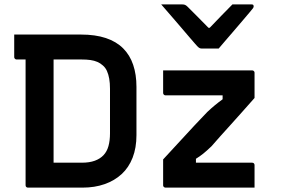

<svg xmlns="http://www.w3.org/2000/svg" viewBox="-20 -858 1290 878"><path d="M350 -700Q416 -700 464 -684Q512 -668 543 -637Q574 -606 589 -561.5Q604 -517 604 -461V-240Q604 -182 586.5 -137Q569 -92 536.5 -62Q504 -32 458.5 -16Q413 0 357 0Q334 0 305 0Q276 0 245 0Q214 0 186 0Q158 0 137 0Q116 0 108 0Q103 0 100 -3Q97 -6 97 -11Q97 -89 97 -167.5Q97 -246 97 -325Q97 -404 97 -482.5Q97 -561 97 -639H234L225 -618Q225 -591 225 -560.5Q225 -530 225 -503Q225 -453 225 -404.5Q225 -356 225 -308.5Q225 -261 225 -213Q225 -165 225 -114Q239 -114 262.5 -114Q286 -114 311 -114Q336 -114 354 -114Q389 -114 413.5 -123Q438 -132 453.5 -148.5Q469 -165 476 -190Q483 -215 483 -248V-452Q483 -478 479.5 -498Q476 -518 469 -533.5Q462 -549 450 -559Q439 -569 425 -575Q411 -581 393.5 -583.5Q376 -586 352 -586Q319 -586 280.5 -586Q242 -586 201.5 -586Q161 -586 123.5 -586Q86 -586 56 -586Q53 -586 50.5 -587.5Q48 -589 46.5 -591.5Q45 -594 45 -597Q45 -621 45 -648.5Q45 -676 45 -700Q75 -700 113 -700Q151 -700 192.5 -700Q234 -700 274.5 -700Q315 -700 350 -700ZM726 -536H1133Q1137 -536 1139 -534.5Q1141 -533 1142.5 -531Q1144 -529 1144 -525V-410Q1113 -375 1085.5 -344Q1058 -313 1033.5 -286Q1009 -259 987.5 -235Q966 -211 947 -189Q925 -168 909.5 -155.5Q894 -143 876 -132V-114H1133Q1138 -114 1141 -111Q1144 -108 1144 -103Q1144 -77 1144 -51.5Q1144 -26 1144 0H737Q734 0 731.5 -1.5Q729 -3 727.5 -5Q726 -7 726 -11V-129Q769 -175 804 -213.5Q839 -252 870 -285Q901 -318 928 -346Q946 -363 963 -377Q980 -391 998 -404V-422H737Q734 -422 731.5 -423.5Q729 -425 727.5 -427.5Q726 -430 726 -433Q726 -459 726 -484.5Q726 -510 726 -536ZM980 -636Q967 -636 954 -636Q941 -636 928.5 -636Q916 -636 902 -636Q895 -636 889.5 -640Q884 -644 872 -658Q864 -667 846.5 -687.5Q829 -708 806 -735Q783 -762 759.5 -789Q736 -816 717 -838Q733 -838 748 -838Q763 -838 778.5 -838Q794 -838 809 -838Q820 -838 825.5 -836Q831 -834 838 -827Q850 -815 879 -786Q908 -757 954 -710L905 -731H964L917 -708Q962 -755 991 -785Q1020 -815 1043 -838H1130Q1134 -838 1136 -837Q1138 -836 1139 -834Q1140 -832 1140 -829Q1140 -825 1137 -820.5Q1134 -816 1121 -801Q1110 -788 1090.5 -765Q1071 -742 1049.5 -717Q1028 -692 1009 -670Q990 -648 980 -636Z"/></svg>

Font: Recursive SemiBold
Style: Regular
Weight: 600
Version: Version 1.085